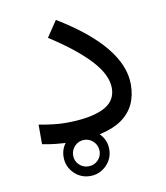

<svg xmlns="http://www.w3.org/2000/svg" viewBox="-71 -513 611 706"><g transform="rotate(-10 235.0 -159.5)"><path d="M125 49.3Q125 14.2 149.9 -11Q174.8 -36.1 210 -36.1Q245.1 -36.1 270.3 -11Q295.4 14.2 295.4 49.3Q295.4 84.5 270.3 109.4Q245.1 134.3 210 134.3Q174.8 134.3 149.9 109.4Q125 84.5 125 49.3ZM160.6 49.3Q160.6 69.8 175 84Q189.5 98.1 210 98.1Q230.5 98.1 244.9 84Q259.3 69.8 259.3 49.3Q259.3 28.8 244.9 14.2Q230.5 -0.5 210 -0.5Q189.5 -0.5 175 14.2Q160.6 28.8 160.6 49.3ZM55.2 -85Q113.3 -73.7 154.8 -73.7Q245.1 -73.7 294.4 -96.9Q343.8 -120.1 343.8 -170.4Q343.8 -220.2 292.5 -275.6Q241.2 -331.1 144.5 -393.1L184.6 -453.1Q300.8 -382.3 357.9 -312Q415 -241.7 415 -171.9Q415 -87.4 353.3 -44.2Q291.5 -1 161.1 -1Q132.8 -1 106 -3.9Q79.1 -6.8 55.2 -11.7Z"/></g></svg>

Font: Vazir Light WOL
Style: Light-WOL
Weight: 300
Designer: Saber Rastikerdar
Foundry: Saber Rastikerdar
Version: Version 30.0.0